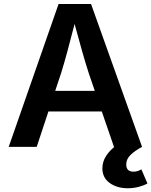

<svg xmlns="http://www.w3.org/2000/svg" viewBox="-20 -748 771 978"><path d="M24.4 0 278.3 -727.5H443.8L703.6 0H560.5L498.5 -180.2H226.6L167 0ZM261.2 -285.2H462.9L431.2 -377.9Q415 -428.2 397.7 -489.3Q380.4 -550.3 359.9 -626Q340.3 -549.8 323.7 -488Q307.1 -426.3 292 -377.9ZM630.4 210.9Q576.2 210.9 538.8 184.1Q501.5 157.2 501.5 109.4Q501.5 75.2 521.2 45.2Q541 15.1 573.2 -7.8L703.6 0Q666.5 20 644.8 41.3Q623 62.5 623 89.8Q623 126.5 660.2 126.5Q671.9 126.5 681.9 123Q691.9 119.6 700.2 114.7L731 186.5Q714.4 196.3 687.3 203.6Q660.2 210.9 630.4 210.9Z"/></svg>

Font: Inter-SemiBold
Style: Regular
Weight: 600
Designer: Rasmus Andersson
Foundry: rsms
Version: Version 4.000;git-a52131595